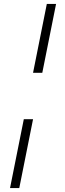

<svg xmlns="http://www.w3.org/2000/svg" viewBox="-20 -762 331 976"><path d="M148 -392 218 -742H265L195 -392ZM31 194 101 -156H148L78 194Z"/></svg>

Font: Montserrat Light
Style: Italic
Weight: 300
Italic angle: -11.3°
Designer: Julieta Ulanovsky
Foundry: Julieta Ulanovsky
Version: Version 9.000; ttfautohint (v1.8.4.7-5d5b)